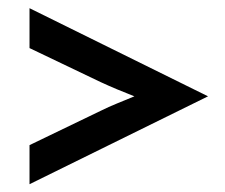

<svg xmlns="http://www.w3.org/2000/svg" viewBox="-20 -553 561 478"><path d="M53.5 -94.4V-191.7L230.6 -277.1Q250 -286.8 271.5 -295.5Q293.1 -304.2 314.6 -313.2Q293.1 -321.5 271.5 -330.6Q250 -339.6 230.6 -348.6L53.5 -433.3V-532.6L497.9 -313.2Z"/></svg>

Font: Afacad SemiBold
Style: Regular
Weight: 600
Designer: Kristian Moeller
Foundry: Dicotype
Version: Version 1.000